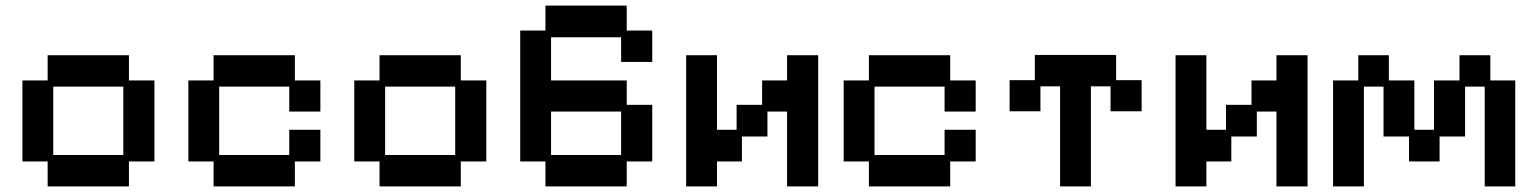

<svg xmlns="http://www.w3.org/2000/svg" viewBox="-20 -653 5487 685"><path d="M150 12V-77H60V-366H150V-456H440V-366H531V-77H440V12ZM170 -100H420V-344H170Z M742 12V-77H652V-366H742V-456H1032V-366H1123V-255H1012V-344H762V-100H1012V-190H1123V-77H1032V12Z M1334 12V-77H1244V-366H1334V-456H1624V-366H1715V-77H1624V12ZM1354 -100H1604V-344H1354Z M1926 12V-77H1836V-544H1926V-633H2216V-544H2307V-432H2196V-520H1946V-366H2216V-279H2307V-77H2216V12ZM1946 -100H2196V-255H1946Z M2428 12V-456H2538V-190H2608V-279H2699V-366H2788V-456H2899V12H2788V-255H2718V-166H2627V-77H2538V12Z M3080 12V-77H2990V-366H3080V-456H3370V-366H3461V-255H3350V-344H3100V-100H3350V-190H3461V-77H3370V12Z M3762 12V-345H3692V-256H3582V-367H3672V-457H3962V-367H4053V-256H3942V-345H3872V12Z M4174 12V-456H4284V-190H4354V-279H4445V-366H4534V-456H4645V12H4534V-255H4464V-166H4373V-77H4284V12Z M4736 12V-366H4826V-456H4935V-366H5026V-190H5096V-366H5187V-456H5297V-366H5386V12H5277V-344H5207V-166H5116V-77H5007V-166H4916V-344H4846V12Z"/></svg>

Font: Pixelify Sans Medium
Style: Regular
Weight: 500
Designer: Stefie Justprince
Foundry: Typecalism Foundryline
Version: Version 1.000;February 13, 2025;FontCreator 15.0.0.3015 64-b